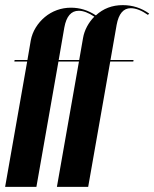

<svg xmlns="http://www.w3.org/2000/svg" viewBox="-31 -729 602 749"><path d="M191 0 277 -489H197L111 0H-11L75 -489H25L26 -495H76L89 -571Q94 -598 108.5 -621.5Q123 -645 144 -662.5Q165 -680 191 -689.5Q217 -699 246 -699Q298 -699 343 -669Q386 -709 448 -709Q505 -709 551 -676L546 -671Q509 -697 479 -697Q436 -697 424 -632L400 -495H490L489 -489H399L313 0ZM198 -495H278L293 -581Q297 -604 308.5 -625.5Q320 -647 337 -664Q303 -687 276 -687Q232 -687 220 -622Z"/></svg>

Font: Moniqa Black Ita Display
Style: Italic
Weight: 900
Italic angle: -10°
Designer: Rajesh Rajput
Foundry: Rajesh Rajput
Version: Version 1.000